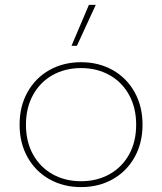

<svg xmlns="http://www.w3.org/2000/svg" viewBox="-20 -749 662 784"><path d="M343 -729H371L294 -562H272ZM60 -240Q60 -315 92.5 -373Q125 -431 182 -463Q239 -495 311 -495Q383 -495 440 -463Q497 -431 529.5 -373Q562 -315 562 -240Q562 -165 529.5 -107Q497 -49 440 -17Q383 15 311 15Q239 15 182 -17Q125 -49 92.5 -107Q60 -165 60 -240ZM86 -240Q86 -170 115 -118Q144 -66 195 -37.5Q246 -9 311 -9Q376 -9 427 -37.5Q478 -66 507 -118Q536 -170 536 -240Q536 -309 507 -361.5Q478 -414 427 -442.5Q376 -471 311 -471Q246 -471 195 -442.5Q144 -414 115 -361.5Q86 -309 86 -240Z"/></svg>

Font: Prompt Thin
Style: Regular
Weight: 100
Designer: Katatrad Team
Foundry: CadsonDemak
Version: Version 1.030